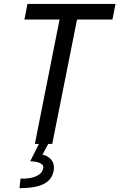

<svg xmlns="http://www.w3.org/2000/svg" viewBox="-20 -740 614 987"><path d="M159.2 0 289.1 -654.3H378.9L248.5 0ZM105.5 -639.6 121.1 -719.7H573.7L558.1 -639.6ZM80.1 227.1 85.4 178.2Q135.7 179.7 166.3 165.8Q196.8 151.9 202.1 125Q205.6 109.4 188.7 99.9Q171.9 90.3 135.3 88.9L180.2 0H228L185.1 79.1L180.2 53.2Q204.1 53.7 223.1 64.2Q242.2 74.7 251.5 93.8Q260.7 112.8 255.4 140.1Q249 172.4 226.1 191.7Q203.1 210.9 166.3 219.2Q129.4 227.5 80.1 227.1Z"/></svg>

Font: Reddit Sans
Style: Italic
Weight: 400
Italic angle: -11.25°
Designer: Stephen Hutchings
Version: Version 1.013